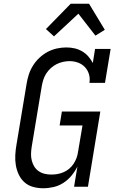

<svg xmlns="http://www.w3.org/2000/svg" viewBox="-20 -996 640 1024"><path d="M211 8Q183 8 157 1Q131 -6 111.5 -23Q92 -40 80.5 -64Q69 -88 64.5 -114.5Q60 -141 61.5 -169Q63 -197 68 -225L122 -550Q126 -575 134 -599.5Q142 -624 156.5 -647Q171 -670 191 -688.5Q211 -707 234.5 -719.5Q258 -732 283.5 -737.5Q309 -743 334 -743Q357 -743 378.5 -738Q400 -733 418.5 -722Q437 -711 451 -695Q465 -679 475 -660L487 -735H570L540 -554H457Q461 -578 454.5 -600Q448 -622 433 -638Q418 -654 396.5 -662Q375 -670 351 -670Q334 -670 316 -666Q298 -662 282 -654Q266 -646 251.5 -633Q237 -620 227 -604.5Q217 -589 211.5 -572Q206 -555 203 -538L149 -213Q146 -194 145.5 -175.5Q145 -157 149.5 -139.5Q154 -122 163 -107.5Q172 -93 186.5 -83Q201 -73 218.5 -69Q236 -65 254 -65Q271 -65 287.5 -68Q304 -71 320 -78Q336 -85 349.5 -96.5Q363 -108 372.5 -122.5Q382 -137 388 -153Q394 -169 396 -185L420 -327H298L310 -401H515L449 0H375L393 -108Q380 -82 361.5 -59.5Q343 -37 318.5 -21Q294 -5 266 1.5Q238 8 211 8ZM268 -802 225 -841 357 -976H455L539 -837L489 -806L398 -923Z"/></svg>

Font: Iosevka Plex Etoile
Style: Italic
Weight: 400
Italic angle: -9°
Designer: Belleve Invis
Foundry: Belleve Invis
Version: Version 25.1.1; ttfautohint (v1.8.4)